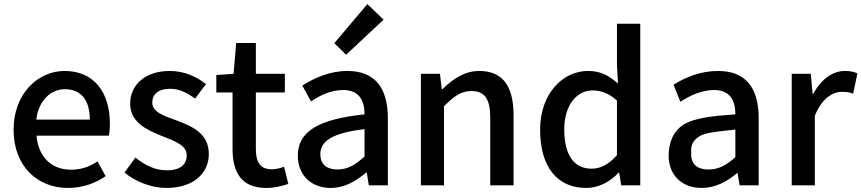

<svg xmlns="http://www.w3.org/2000/svg" viewBox="-20 -914 4249 947"><path d="M315 13C387 13 450 -10 501 -45L461 -118C421 -91 379 -77 330 -77C234 -77 169 -140 160 -245H517C520 -260 522 -279 522 -303C522 -459 444 -564 298 -564C169 -564 47 -454 47 -274C47 -93 166 13 315 13ZM423 -324H159C170 -420 232 -474 300 -474C380 -474 423 -420 423 -324Z M801 13C937 13 1010 -62 1010 -154C1010 -258 925 -292 848 -321C788 -343 731 -361 731 -408C731 -447 759 -476 819 -476C866 -476 903 -456 942 -428L996 -499C951 -534 893 -564 817 -564C696 -564 622 -495 622 -403C622 -309 707 -272 779 -243C839 -219 901 -199 901 -148C901 -105 872 -74 804 -74C744 -74 697 -98 648 -137L594 -63C647 -19 725 13 801 13Z M1294 13C1334 13 1371 4 1402 -7L1381 -92C1365 -85 1341 -79 1322 -79C1265 -79 1242 -111 1242 -179V-458H1385V-550H1242V-702H1145L1132 -550L1047 -544V-458H1127V-180C1127 -64 1170 13 1294 13Z M1629 -701 1687 -644 1872 -817 1792 -894ZM1611 13C1679 13 1735 -20 1786 -63H1789L1799 0H1893V-331C1893 -480 1830 -564 1693 -564C1605 -564 1528 -528 1471 -492L1514 -414C1561 -445 1613 -470 1673 -470C1754 -470 1778 -415 1778 -350C1549 -326 1449 -265 1449 -146C1449 -49 1516 13 1611 13ZM1646 -78C1597 -78 1560 -98 1560 -154C1560 -215 1614 -258 1778 -277V-142C1733 -101 1694 -78 1646 -78Z M2056 -550V0H2170V-390C2219 -439 2254 -465 2305 -465C2370 -465 2398 -428 2398 -332V0H2513V-346C2513 -487 2461 -564 2344 -564C2269 -564 2213 -523 2162 -474H2159L2150 -550Z M2871 13C2935 13 2990 -19 3031 -62H3034L3044 0H3138V-797H3023V-593L3028 -502C2983 -541 2944 -564 2880 -564C2757 -564 2644 -454 2644 -274C2644 -89 2730 13 2871 13ZM2898 -82C2810 -82 2763 -151 2763 -276C2763 -395 2825 -468 2902 -468C2943 -468 2982 -455 3023 -418V-149C2984 -104 2943 -82 2898 -82Z M3440 13C3508 13 3564 -17 3615 -60H3618L3628 0H3722V-331C3722 -480 3659 -564 3522 -564C3434 -564 3359 -532 3302 -496L3336 -412C3383 -443 3442 -470 3502 -470C3583 -470 3607 -415 3607 -350C3494 -342 3411 -333 3355 -302C3298 -267 3278 -207 3278 -146C3278 -49 3345 13 3440 13ZM3475 -78C3426 -78 3389 -98 3389 -154C3389 -177 3385 -203 3414 -230C3449 -262 3501 -262 3607 -275V-139C3562 -98 3523 -78 3475 -78Z M3885 -550V0H3999V-343C4034 -430 4088 -461 4133 -461C4156 -461 4169 -459 4188 -452L4209 -552C4192 -560 4174 -564 4147 -564C4087 -564 4030 -523 3991 -451H3988L3979 -550Z"/></svg>

Font: Spoqa Han Sans Neo Medium
Style: Regular
Weight: 500
Designer: [Spoqa Han Sans Neo] Dong-huui Kim ___ Younghwa Kang ___ Yujin Lee ___ [Noto Sans] Ryoko NISHIZUKA ____ (kana & ideograp
Foundry: Spoqa (http://www.spoqa-han-sans.com)
Version: Version 1.100;hotconv 1.0.109;makeotfexe 2.5.65596